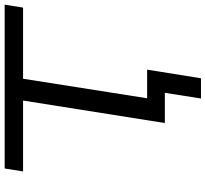

<svg xmlns="http://www.w3.org/2000/svg" viewBox="-50 -696 904 845"><g transform="rotate(-90 402.5 -273.0)"><path d="M392 159 417 0H284L383 -624H71L84 -705H805L792 -624H479L393 -78H519L481 159Z"/></g></svg>

Font: Nunito Sans 10pt Expanded
Style: Italic
Weight: 400
Width: 7
Italic angle: -9°
Designer: Vernon Adams
Foundry: Vernon Adams
Version: Version 3.101;gftools[0.9.27]